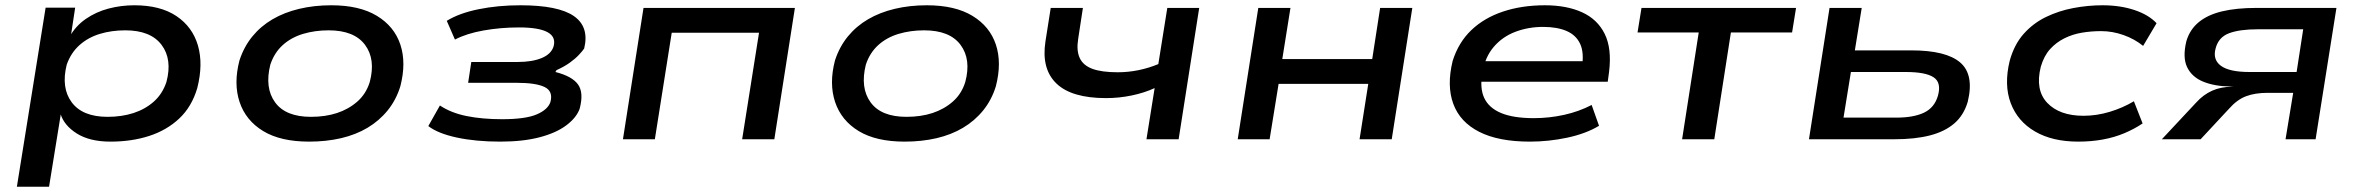

<svg xmlns="http://www.w3.org/2000/svg" viewBox="-20 -528 8951 728"><path d="M44 180 153 -499H265L248 -387H243Q266 -429 305 -456Q344 -483 391.5 -495.5Q439 -508 489 -508Q588 -508 649 -467Q710 -426 730.5 -355.5Q751 -285 728 -194Q707 -123 659.5 -78.5Q612 -34 545.5 -12.5Q479 9 399 9Q320 9 271 -22Q222 -53 209 -98H211L166 180ZM388 -85Q442 -85 486.5 -99.5Q531 -114 563.5 -143Q596 -172 611 -217Q634 -303 592.5 -358Q551 -413 455 -413Q403 -413 358.5 -399.5Q314 -386 281.5 -357Q249 -328 233 -283Q211 -195 252 -140Q293 -85 388 -85Z M1152 9Q1044 9 978 -31Q912 -71 888.5 -141Q865 -211 888 -299Q905 -351 937 -390Q969 -429 1013.5 -455Q1058 -481 1114.5 -494.5Q1171 -508 1236 -508Q1343 -508 1409 -468Q1475 -428 1498 -359Q1521 -290 1498 -201Q1482 -149 1450 -109.5Q1418 -70 1373.5 -43.5Q1329 -17 1273 -4Q1217 9 1152 9ZM1159 -85Q1214 -85 1258 -99.5Q1302 -114 1335 -143Q1368 -172 1382 -217Q1405 -303 1364 -358Q1323 -413 1226 -413Q1174 -413 1129 -399.5Q1084 -386 1052 -357Q1020 -328 1005 -283Q983 -195 1023 -140Q1063 -85 1159 -85Z M1877 9Q1784 9 1712 -6.5Q1640 -22 1604 -50L1648 -128Q1690 -100 1749 -88Q1808 -76 1884 -76Q1972 -76 2014.5 -94Q2057 -112 2067 -141Q2078 -182 2045 -198Q2012 -214 1940 -214H1755L1767 -293H1943Q1998 -293 2034 -308Q2070 -323 2079 -352Q2089 -388 2056 -406Q2023 -424 1948 -424Q1878 -424 1813.5 -412.5Q1749 -401 1705 -378L1674 -449Q1721 -478 1794.5 -493Q1868 -508 1953 -508Q2097 -508 2156 -467Q2215 -426 2195 -344Q2189 -335 2175 -320Q2161 -305 2140 -290Q2119 -275 2090 -262L2086 -255Q2149 -239 2171.5 -208Q2194 -177 2178 -116Q2166 -82 2127.5 -53Q2089 -24 2026 -7.5Q1963 9 1877 9Z M2342 0 2420 -498H2994L2916 0H2794L2858 -404H2527L2463 0Z M3410 9Q3302 9 3236 -31Q3170 -71 3146.5 -141Q3123 -211 3146 -299Q3163 -351 3195 -390Q3227 -429 3271.5 -455Q3316 -481 3372.5 -494.5Q3429 -508 3494 -508Q3601 -508 3667 -468Q3733 -428 3756 -359Q3779 -290 3756 -201Q3740 -149 3708 -109.5Q3676 -70 3631.5 -43.5Q3587 -17 3531 -4Q3475 9 3410 9ZM3417 -85Q3472 -85 3516 -99.5Q3560 -114 3593 -143Q3626 -172 3640 -217Q3663 -303 3622 -358Q3581 -413 3484 -413Q3432 -413 3387 -399.5Q3342 -386 3310 -357Q3278 -328 3263 -283Q3241 -195 3281 -140Q3321 -85 3417 -85Z M4327 0 4358 -194Q4319 -176 4271 -166Q4223 -156 4174 -156Q4043 -156 3985.5 -211.5Q3928 -267 3944 -371L3964 -498H4086L4068 -380Q4061 -336 4074 -308Q4087 -280 4122 -267Q4157 -254 4218 -254Q4258 -254 4297 -262Q4336 -270 4372 -285L4406 -498H4527L4449 0Z M4673 0 4751 -498H4873L4842 -304H5183L5213 -498H5335L5257 0H5135L5168 -210H4828L4794 0Z M5781 9Q5662 9 5589 -28Q5516 -65 5490.5 -134Q5465 -203 5488 -297Q5510 -367 5558.5 -413.5Q5607 -460 5678.5 -484Q5750 -508 5838 -508Q5920 -508 5978.5 -481.5Q6037 -455 6064.5 -399.5Q6092 -344 6081 -255L6076 -218H5570L5582 -296H6006L5978 -272Q5987 -328 5971.5 -361.5Q5956 -395 5920 -410.5Q5884 -426 5831 -426Q5775 -426 5726 -407.5Q5677 -389 5644 -350.5Q5611 -312 5601 -254V-253Q5590 -195 5607.5 -157Q5625 -119 5671.5 -99.5Q5718 -80 5796 -80Q5854 -80 5910.5 -92.5Q5967 -105 6015 -130L6043 -51Q5993 -21 5922.5 -6Q5852 9 5781 9Z M6358 0 6421 -405H6189L6204 -498H6790L6775 -405H6543L6480 0Z M6839 0 6917 -498H7039L7013 -337H7227Q7359 -337 7412.5 -291Q7466 -245 7441 -142Q7426 -91 7390 -60Q7354 -29 7297.5 -14.5Q7241 0 7163 0ZM6970 -82H7170Q7236 -82 7275.5 -101Q7315 -120 7328 -165Q7342 -215 7311.5 -235Q7281 -255 7206 -255H6998Z M7860 9Q7762 9 7696 -29.5Q7630 -68 7604 -137Q7578 -206 7600 -297Q7617 -359 7653 -399.5Q7689 -440 7737.5 -463.5Q7786 -487 7841.5 -497.5Q7897 -508 7952 -508Q8019 -508 8073 -490Q8127 -472 8157 -440L8106 -354Q8074 -380 8032 -395Q7990 -410 7947 -410Q7909 -410 7873.5 -404Q7838 -398 7807 -382.5Q7776 -367 7753 -341.5Q7730 -316 7718 -275Q7696 -187 7742.5 -138Q7789 -89 7880 -89Q7930 -89 7979.5 -104Q8029 -119 8071 -144L8104 -60Q8073 -39 8035 -23Q7997 -7 7953 1Q7909 9 7860 9Z M8177 0 8307 -139Q8334 -169 8367.5 -184Q8401 -199 8443 -199H8448L8436 -200Q8376 -201 8333.5 -218.5Q8291 -236 8273 -273Q8255 -310 8270 -372Q8283 -416 8317 -444Q8351 -472 8405.5 -485Q8460 -498 8536 -498H8839L8760 0H8646L8675 -176H8578Q8530 -176 8496 -163Q8462 -150 8432 -116L8324 0ZM8509 -255H8688L8713 -417H8541Q8472 -417 8432 -402Q8392 -387 8381 -345Q8369 -302 8401 -278.5Q8433 -255 8509 -255Z"/></svg>

Font: Nunito Sans 7pt Expanded SemiBold
Style: Italic
Weight: 600
Width: 7
Italic angle: -9°
Designer: Vernon Adams
Foundry: Vernon Adams
Version: Version 3.101;gftools[0.9.27]